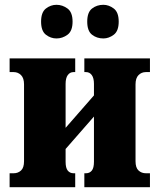

<svg xmlns="http://www.w3.org/2000/svg" viewBox="-20 -779 664 799"><path d="M410 -619Q383 -619 363 -634.5Q343 -650 343 -689Q343 -728 363 -743.5Q383 -759 410 -759Q433 -759 453.5 -743.5Q474 -728 474 -689Q474 -650 453.5 -634.5Q433 -619 410 -619ZM215 -619Q191 -619 171 -634.5Q151 -650 151 -689Q151 -728 171 -743.5Q191 -759 215 -759Q240 -759 261 -743.5Q282 -728 282 -689Q282 -650 261 -634.5Q240 -619 215 -619ZM20 0V-58H37Q55 -58 67.5 -69.5Q80 -81 80 -108V-428Q80 -454 67.5 -466.5Q55 -479 37 -479H20V-536H293V-479H286Q271 -479 262 -466.5Q253 -454 253 -430V-247L371 -382V-430Q371 -454 362 -466.5Q353 -479 338 -479H331V-536H604V-479H587Q569 -479 556.5 -466.5Q544 -454 544 -428V-108Q544 -81 556.5 -69.5Q569 -58 587 -58H604V0H331V-58H338Q353 -58 362 -69Q371 -80 371 -106V-294L253 -159V-106Q253 -80 262 -69Q271 -58 286 -58H293V0Z"/></svg>

Font: Noto Serif Condensed Black
Style: Regular
Weight: 900
Width: 3
Designer: Monotype Design Team
Foundry: Monotype Imaging Inc.
Version: Version 2.015; ttfautohint (v1.8.4.7-5d5b)